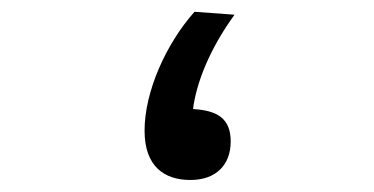

<svg xmlns="http://www.w3.org/2000/svg" viewBox="-20 -298 626 321"><path d="M298.3 2.9C341.8 2.9 365.7 -22.9 365.7 -61.5C365.7 -100.1 343.3 -113.3 302.7 -115.7C308.6 -161.1 331.1 -216.8 372.1 -273.4L305.2 -278.3C257.8 -225.1 221.7 -145 221.7 -79.6C221.7 -19.5 254.9 2.9 298.3 2.9Z"/></svg>

Font: CaskaydiaCove Nerd Font
Style: Regular
Weight: 400
Designer: Aaron Bell
Foundry: Saja Typeworks
Version: Version 2111.1;Nerd Fonts 2.3.3